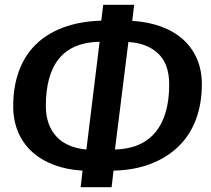

<svg xmlns="http://www.w3.org/2000/svg" viewBox="-20 -745 880 800"><path d="M324 -34Q257 -38 203.5 -58.5Q150 -79 112.5 -113.5Q75 -148 55 -196Q35 -244 35 -303Q35 -382 58 -446.5Q81 -511 126.5 -557Q172 -603 241 -629.5Q310 -656 402 -659L410 -725H539L531 -658Q598 -654 652 -634Q706 -614 743.5 -580Q781 -546 801 -499Q821 -452 821 -394Q821 -313 796.5 -247.5Q772 -182 724.5 -135.5Q677 -89 608.5 -62.5Q540 -36 453 -34L445 35H316ZM171 -303Q171 -226 213.5 -178Q256 -130 340 -122L395 -571Q171 -567 171 -303ZM685 -393Q685 -478 639.5 -521.5Q594 -565 515 -570L459 -122Q571 -125 628 -194.5Q685 -264 685 -393Z"/></svg>

Font: Xgbmvzvtohvqztyvzapvmeyoton
Style: Regular
Weight: 500
Italic angle: -8°
Designer: Carrois Corporate & Edenspiekermann
Foundry: Carrois Corporate GbR & Edenspiekermann AG
Version: Version 2.001